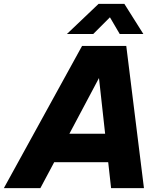

<svg xmlns="http://www.w3.org/2000/svg" viewBox="-60 -979 838 999"><path d="M288 -802 453 -959H587L686 -802H563L512 -889L425 -802ZM-40 0 367 -740H597L689 0H518L503 -135H222L150 0ZM301 -283H487L455 -573Z"/></svg>

Font: Be Vietnam Pro ExtraBold
Style: Italic
Weight: 800
Italic angle: -12°
Designer: Lam Bao, Tony Le, Vietanh Nguyen
Foundry: Yellow Type Foundry
Version: Version 1.002; ttfautohint (v1.8.3)